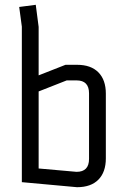

<svg xmlns="http://www.w3.org/2000/svg" viewBox="-20 -770 522 800"><path d="M301 10 71 -11V-659L60 -741L129 -750L141 -658V-456L253 -500H301Q359 -500 390 -468.5Q421 -437 421 -380V-110Q421 -53 390 -21.5Q359 10 301 10ZM258 -435 141 -389V-68L299 -54Q351 -54 351 -108V-381Q351 -435 299 -435Z"/></svg>

Font: Strong
Style: Regular
Weight: 400
Designer: Roman Shchyukin (Gaslight Type Foundry)
Foundry: Cyreal (www.cyreal.org)
Version: Version 1.001